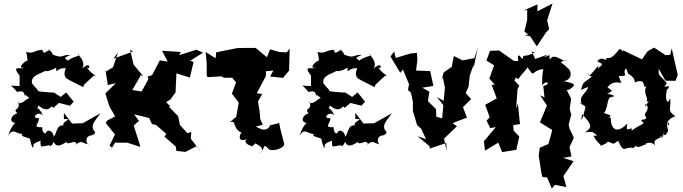

<svg xmlns="http://www.w3.org/2000/svg" viewBox="-20 -839 3902 1097"><path d="M285 -223 317 -251 380 -235 401 -258 358 -311 327 -285 289 -310C269 -310 202 -316 199 -318C183 -345 195 -321 162 -364C158 -403 191 -411 233 -431C186 -430 246 -412 243 -458C215 -438 235 -415 301 -452C301 -408 301 -454 356 -449C324 -374 409 -381 371 -384L456 -341L459 -354L516 -407C550 -400 489 -418 472 -464C491 -419 509 -501 449 -447C472 -482 435 -522 418 -532C454 -515 419 -528 367 -493C349 -509 339 -505 382 -525C329 -528 341 -501 280 -528C276 -560 230 -552 272 -555C232 -546 235 -521 221 -555C163 -548 176 -531 129 -542C137 -518 134 -502 139 -493C131 -499 71 -446 117 -452C103 -440 41 -471 92 -407V-348C17 -347 40 -365 78 -313C78 -313 124 -332 120 -288C127 -309 122 -289 181 -259C164 -289 154 -289 112 -256C85 -242 79 -255 84 -261C101 -200 47 -227 79 -191C51 -188 15 -135 84 -135C83 -154 48 -134 27 -64C56 -111 67 -75 110 -73C88 -61 135 -55 151 -46C158 -8 168 15 172 -1C158 -22 219 -36 212 -35C208 19 223 -10 278 -10C250 -15 269 16 287 -29C296 -7 312 6 363 -31C355 -26 359 -11 403 -30C383 -27 436 -31 408 -8C451 -47 449 -16 488 -15C477 -5 455 -63 506 -66C536 -79 519 -89 512 -100C501 -130 524 -149 554 -192L453 -135L392 -133L345 -194V-159C407 -160 329 -147 343 -122C299 -131 304 -60 284 -59C294 -75 255 -113 241 -78C239 -72 218 -83 222 -112C161 -110 202 -129 203 -164C150 -159 199 -212 226 -178C198 -242 183 -204 201 -236C261 -183 278 -247 277 -229Z M818 -195 848 -131 873 -124 930 -74 920 -58 984 -2 988 23 1039 29 1104 -4 1132 35 1070 -47 1073 -85 1051 -78 1008 -125 998 -175 945 -229 953 -232 929 -255 954 -271 983 -311 988 -420 1065 -396 1086 -485 1067 -492 1140 -538 1102 -555 1004 -524 1013 -542 906 -549 938 -487 893 -494 849 -410 823 -401 828 -387 789 -316 736 -325 785 -410 799 -403 743 -470 723 -556 739 -544 628 -504 654 -539 626 -455 582 -428V-442L596 -353L642 -364L582 -305L605 -231L638 -174L592 -150L584 -136L637 -71L606 -7L620 5L637 -24H706L781 0L779 -11L744 -122L774 -148L746 -186L835 -164Z M1485 10C1491 -27 1513 19 1524 17C1543 24 1602 10 1604 -17L1584 -93L1575 -136C1521 -124 1504 -113 1528 -128C1498 -70 1454 -115 1440 -115C1500 -131 1479 -122 1467 -159L1463 -206L1454 -258L1478 -302L1447 -306L1499 -404L1500 -432L1542 -436L1523 -402L1597 -394L1632 -436V-442L1635 -561L1618 -540L1576 -542L1523 -557L1505 -512L1441 -565H1372L1334 -564L1215 -540L1212 -506L1155 -542L1161 -479V-405L1168 -398L1246 -403L1259 -395H1368L1298 -405L1329 -368L1305 -304L1344 -253L1330 -172L1293 -141C1333 -153 1305 -115 1354 -83C1371 -85 1348 -78 1350 -52C1351 -29 1392 -40 1407 -57C1352 -28 1406 -6 1419 -5C1407 12 1459 -36 1434 -22C1439 -17 1505 3 1463 38Z M1950 -223 1982 -251 2045 -235 2066 -258 2023 -311 1992 -285 1954 -310C1934 -310 1867 -316 1864 -318C1848 -345 1860 -321 1827 -364C1823 -403 1856 -411 1898 -431C1851 -430 1911 -412 1908 -458C1880 -438 1900 -415 1966 -452C1966 -408 1966 -454 2021 -449C1989 -374 2074 -381 2036 -384L2121 -341L2124 -354L2181 -407C2215 -400 2154 -418 2137 -464C2156 -419 2174 -501 2114 -447C2137 -482 2100 -522 2083 -532C2119 -515 2084 -528 2032 -493C2014 -509 2004 -505 2047 -525C1994 -528 2006 -501 1945 -528C1941 -560 1895 -552 1937 -555C1897 -546 1900 -521 1886 -555C1828 -548 1841 -531 1794 -542C1802 -518 1799 -502 1804 -493C1796 -499 1736 -446 1782 -452C1768 -440 1706 -471 1757 -407V-348C1682 -347 1705 -365 1743 -313C1743 -313 1789 -332 1785 -288C1792 -309 1787 -289 1846 -259C1829 -289 1819 -289 1777 -256C1750 -242 1744 -255 1749 -261C1766 -200 1712 -227 1744 -191C1716 -188 1680 -135 1749 -135C1748 -154 1713 -134 1692 -64C1721 -111 1732 -75 1775 -73C1753 -61 1800 -55 1816 -46C1823 -8 1833 15 1837 -1C1823 -22 1884 -36 1877 -35C1873 19 1888 -10 1943 -10C1915 -15 1934 16 1952 -29C1961 -7 1977 6 2028 -31C2020 -26 2024 -11 2068 -30C2048 -27 2101 -31 2073 -8C2116 -47 2114 -16 2153 -15C2142 -5 2120 -63 2171 -66C2201 -79 2184 -89 2177 -100C2166 -130 2189 -149 2219 -192L2118 -135L2057 -133L2010 -194V-159C2072 -160 1994 -147 2008 -122C1964 -131 1969 -60 1949 -59C1959 -75 1920 -113 1906 -78C1904 -72 1883 -83 1887 -112C1826 -110 1867 -129 1868 -164C1815 -159 1864 -212 1891 -178C1863 -242 1848 -204 1866 -236C1926 -183 1943 -247 1942 -229Z M2473 -172 2471 -216 2425 -261 2433 -315 2393 -338 2456 -348 2438 -433 2357 -436 2365 -498 2362 -537 2324 -533 2241 -508 2232 -545 2211 -516 2267 -423 2282 -442 2317 -358 2311 -325 2328 -309 2339 -258V-206L2363 -124L2386 -104L2414 -44L2365 -61L2435 -3V10L2530 -22L2532 24L2517 -47L2591 -118L2568 -133L2574 -139L2648 -167L2625 -227L2672 -273L2641 -307L2657 -344L2664 -408L2686 -469V-450L2710 -568L2691 -507L2623 -494L2573 -519L2561 -457L2515 -425L2501 -377L2510 -398L2522 -338L2515 -263L2476 -285L2513 -238L2506 -163Z M3016 -424C3026 -406 3038 -444 3083 -443C3089 -445 3075 -434 3078 -351C3101 -386 3133 -358 3084 -348L3091 -283L3066 -294L3105 -236L3065 -140L3129 -100L3135 -98L3129 -71L3113 -16L3064 5L3058 50L3074 153L3079 172L3106 175L3133 238L3151 217L3216 230L3199 167L3257 82L3197 63L3245 55L3234 1L3259 -52L3234 -104L3229 -127L3244 -184L3235 -216L3243 -275L3218 -325L3232 -327C3271 -354 3274 -360 3198 -376C3238 -376 3262 -425 3214 -456C3236 -463 3197 -466 3240 -432C3190 -496 3160 -473 3212 -497C3210 -472 3145 -546 3123 -499C3106 -535 3150 -530 3086 -512C3135 -541 3107 -525 3038 -502C3015 -558 3006 -544 3036 -540C2975 -505 2969 -536 2967 -502C2937 -523 2964 -522 2939 -520C2940 -444 2958 -475 2950 -490L2916 -491L2828 -553L2829 -550L2780 -549L2759 -493L2803 -466L2776 -390L2807 -356L2789 -354L2818 -277L2752 -240L2778 -169L2760 -150L2781 -107L2813 -113L2745 -32L2751 22L2827 -24L2849 30L2930 17L2947 -59L2915 -92L2912 -124L2951 -130L2939 -246L2929 -218L2937 -330L2947 -349L2919 -380C2950 -428 2907 -402 2941 -387C2973 -433 3005 -454 2989 -461ZM2992 -782V-725L2976 -659L2998 -642L2977 -638L3009 -632L3047 -574L3100 -654L3118 -673L3106 -723L3137 -819L3050 -774L3051 -814L2971 -779Z M3852 -414C3840 -463 3829 -513 3818 -563L3809 -526L3780 -524L3772 -531L3717 -567L3680 -546L3648 -500L3539 -552C3541 -520 3539 -565 3518 -557C3467 -493 3463 -511 3443 -507C3455 -478 3414 -527 3393 -487C3453 -466 3390 -462 3398 -439C3394 -472 3414 -476 3348 -406C3325 -446 3342 -390 3366 -406C3321 -364 3312 -381 3300 -325C3350 -347 3345 -348 3329 -318C3305 -291 3282 -268 3315 -234L3295 -250C3290 -266 3358 -192 3328 -242C3308 -147 3295 -132 3306 -186C3365 -125 3364 -111 3322 -82C3360 -93 3405 -72 3357 -91C3409 -55 3387 -65 3371 -64C3389 -20 3435 -1 3405 -5C3432 -10 3468 -33 3444 -34C3509 -5 3479 -23 3513 -33C3547 46 3545 -7 3606 7C3556 9 3633 13 3611 -31C3606 37 3671 -28 3671 -11C3647 -9 3698 -43 3724 -6C3702 -57 3764 -34 3773 -84C3772 -30 3722 -61 3784 -69C3811 -109 3787 -82 3792 -150C3766 -131 3805 -160 3803 -121C3774 -145 3823 -170 3838 -175C3790 -212 3814 -204 3810 -277L3797 -257C3802 -256 3774 -252 3791 -331C3774 -353 3790 -304 3804 -346C3745 -340 3804 -355 3784 -371C3732 -429 3747 -401 3743 -447L3782 -378L3839 -377L3848 -398ZM3571 -414C3562 -428 3602 -395 3600 -391C3607 -384 3609 -354 3611 -370C3680 -395 3644 -328 3676 -346C3648 -317 3689 -272 3674 -260L3710 -252C3665 -279 3674 -196 3666 -248C3706 -213 3650 -193 3668 -175C3688 -142 3616 -170 3658 -136C3641 -121 3626 -122 3578 -84C3603 -75 3582 -100 3590 -107C3545 -88 3566 -113 3563 -133C3514 -78 3466 -88 3470 -174C3462 -140 3478 -181 3449 -163C3496 -184 3441 -184 3430 -195C3449 -200 3450 -281 3466 -282L3492 -290C3438 -318 3430 -283 3475 -319C3496 -298 3437 -369 3440 -326C3451 -331 3460 -381 3530 -365C3504 -429 3521 -397 3521 -405C3580 -403 3530 -417 3557 -449Z"/></svg>

Font: Asimov Aggro
Style: Medium
Weight: 500
Designer: Google
Version: Version 2.000980; 2014